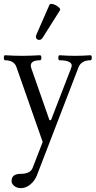

<svg xmlns="http://www.w3.org/2000/svg" viewBox="-20 -704 496 994"><path d="M88 270Q68 270 54 259Q40 248 40 233Q40 214 52 205Q64 196 87 196Q111 196 127 188.5Q143 181 149 165L201 31L65 -357Q53 -392 6 -392Q2 -392 0.5 -398.5Q-1 -405 0.5 -411.5Q2 -418 6 -418Q51 -415 97 -415Q120 -415 142.5 -416Q165 -417 187 -418Q192 -418 193.5 -411.5Q195 -405 193.5 -398.5Q192 -392 187 -392Q158 -392 146.5 -381.5Q135 -371 142 -351L236 -82H244L348 -351Q357 -371 341.5 -381.5Q326 -392 288 -392Q284 -392 282.5 -398.5Q281 -405 282.5 -411.5Q284 -418 288 -418Q329 -415 368 -415Q408 -415 448 -418Q453 -418 454.5 -411.5Q456 -405 454.5 -398.5Q453 -392 448 -392Q425 -392 409.5 -383Q394 -374 387 -357L171 204Q160 232 137 251Q114 270 88 270ZM201 -509Q194 -498 184 -497.5Q174 -497 168.5 -504.5Q163 -512 169 -526L236 -679Q239 -684 246 -684Q255 -684 267 -678Q279 -672 286.5 -664Q294 -656 290 -650Z"/></svg>

Font: Junicode VF
Style: Regular
Weight: 400
Designer: Peter S. Baker
Version: Version 2.213